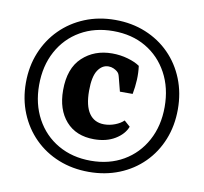

<svg xmlns="http://www.w3.org/2000/svg" viewBox="-76 -701 880 830"><g transform="rotate(10 364.5 -286.5)"><path d="M363 -96Q284 -96 239.5 -146.5Q195 -197 195 -282Q195 -378 247 -426.5Q299 -475 377 -475Q413 -475 446 -465.5Q479 -456 499 -442Q503 -412 501.5 -381Q500 -350 494 -318H438L422 -380Q420 -388 417.5 -393Q415 -398 409 -403Q403 -408 393 -412.5Q383 -417 371 -417Q343 -417 324.5 -389Q306 -361 306 -299Q306 -233 329 -200Q352 -167 395 -167Q419 -167 442.5 -176Q466 -185 480 -199L506 -176Q493 -142 455 -119Q417 -96 363 -96ZM89 -286Q89 -203 124 -138.5Q159 -74 221.5 -38Q284 -2 365 -2Q446 -2 508 -38Q570 -74 605 -138.5Q640 -203 640 -286Q640 -370 605 -434.5Q570 -499 508.5 -535Q447 -571 365 -571Q284 -571 221.5 -535Q159 -499 124 -434.5Q89 -370 89 -286ZM31 -286Q31 -358 56 -419Q81 -480 126 -525Q171 -570 232 -595Q293 -620 365 -620Q438 -620 499 -595Q560 -570 604.5 -525Q649 -480 673.5 -419Q698 -358 698 -286Q698 -214 673.5 -153Q649 -92 604 -47Q559 -2 498 22.5Q437 47 365 47Q293 47 232 22.5Q171 -2 126 -47Q81 -92 56 -153Q31 -214 31 -286Z"/></g></svg>

Font: Rasa
Style: Bold
Weight: 700
Designer: Anna Giedrys (Yrsa+Rasa design), David Brezina (Yrsa art-direction, Rasa art-direction, design)
Foundry: Rosetta Type Foundry
Version: Version 2.004